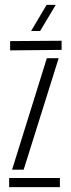

<svg xmlns="http://www.w3.org/2000/svg" viewBox="-20 -767 290 787"><path d="M21.5 -560.5V-598.5L232.5 -600V-562.5ZM29.5 -71.5 172 -528.5H220.5L77 -71.5ZM17.5 0V-37.5H225.5V0ZM107.5 -640 171 -747H208.5L144.5 -640Z"/></svg>

Font: Big Shoulders Stencil Display Light
Style: Regular
Weight: 300
Designer: Patric King
Foundry: XO Type Co
Version: Version 1.000